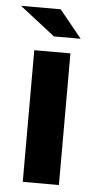

<svg xmlns="http://www.w3.org/2000/svg" viewBox="-49 -678 345 709"><g transform="rotate(5 123.0 -323.5)"><path d="M197 0V-488H63V0ZM230 -545 147 -647H0L131 -545Z"/></g></svg>

Font: sklik
Style: Regular
Weight: 400
Designer: Joe Prince
Foundry: Joe Prince
Version: Version 1.001